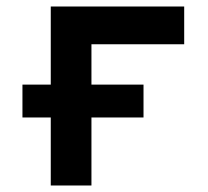

<svg xmlns="http://www.w3.org/2000/svg" viewBox="-20 -570 640 590"><path d="M136 0V-209H49V-310H136V-550H546V-434H261V-310H421V-209H261V0Z"/></svg>

Font: NKDuy Mono
Style: Bold
Weight: 700
Monospace: yes
Designer: NKDuy
Foundry: NKDuy
Version: Version 2.251; ttfautohint (v1.8.4.7-5d5b)